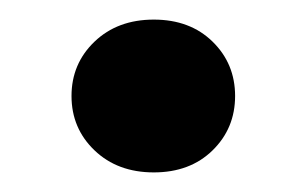

<svg xmlns="http://www.w3.org/2000/svg" viewBox="-20 -421 288 196"><path d="M137 -245Q100 -245 76.5 -267.5Q53 -290 53 -323Q53 -356 76.5 -378.5Q100 -401 137 -401Q174 -401 197 -378.5Q220 -356 220 -323Q220 -290 197 -267.5Q174 -245 137 -245Z"/></svg>

Font: DM Sans 28pt
Style: Bold Italic
Weight: 700
Italic angle: -10°
Version: Version 4.004;gftools[0.9.30]